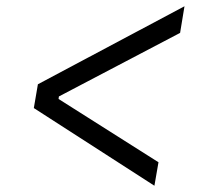

<svg xmlns="http://www.w3.org/2000/svg" viewBox="-20 -613 640 613"><path d="M88 -268 101 -344 569 -593 555 -508 168 -305 167 -297 486 -95 473 -20Z"/></svg>

Font: iA Writer Duo S
Style: Italic
Weight: 400
Italic angle: -9.5°
Designer: Mike Abbink, Paul van der Laan, Pieter van Rosmalen, Oliver Reichenstein
Foundry: Bold Monday and Information Architects Inc.
Version: Version 2.000